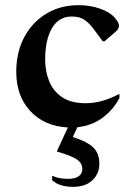

<svg xmlns="http://www.w3.org/2000/svg" viewBox="-20 -484 522 744"><path d="M244 209Q272 209 285.5 198.5Q299 188 299 171Q299 149 279 134.5Q259 120 200 103L243 10Q152 5 97.5 -53.5Q43 -112 43 -206Q43 -282 74 -340Q105 -398 159.5 -431Q214 -464 285 -464Q329 -464 367.5 -450.5Q406 -437 425 -415Q441 -396 441 -385Q441 -371 428 -361L385 -324H378L344 -370Q328 -392 309 -406Q290 -420 258 -420Q208 -420 181.5 -375Q155 -330 155 -253Q155 -208 170.5 -169.5Q186 -131 220.5 -107.5Q255 -84 312 -84Q340 -84 372 -92Q404 -100 440 -119H443V-105Q421 -61 379 -29Q337 3 280 9L262 47Q319 65 342 88Q365 111 365 151Q365 189 338 214.5Q311 240 264 240Q209 240 182 214V198H185Q208 209 244 209Z"/></svg>

Font: Spectral SemiBold
Style: Regular
Weight: 600
Designer: Jean-Baptiste Levee
Foundry: Production Type
Version: Version 2.001